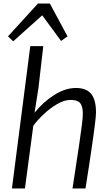

<svg xmlns="http://www.w3.org/2000/svg" viewBox="-20 -1058 625 1078"><path d="M47 0 150 -799H223L196 -565L174 -425Q221.5 -484.5 283.8 -524.2Q346 -564 406 -564Q465.5 -564 492.2 -530.5Q519 -497 519 -427Q519 -418 517.5 -401Q516 -384 512.8 -358.2Q509.5 -332.5 504.8 -297.8Q500 -263 493.5 -218.8Q487 -174.5 478.8 -120Q470.5 -65.5 460 0H387Q388 -6.5 392 -32.8Q396 -59 401.5 -94Q407 -129 412 -163.5Q417 -198 420.8 -222.2Q424.5 -246.5 425 -250Q435 -320 440 -358.2Q445 -396.5 445 -421Q445 -461 430.2 -479Q415.5 -497 377 -497Q341.5 -497 301.5 -474Q261.5 -451 225.8 -417.2Q190 -383.5 167 -352L120 0ZM54 -826 25 -854 193 -1038H260L359 -854L323 -828L217 -972Z"/></svg>

Font: Koeln Type Sans Light
Style: Italic
Weight: 300
Italic angle: -7.5°
Designer: Eben Sorkin
Foundry: Eben Sorkin
Version: Version 2.001